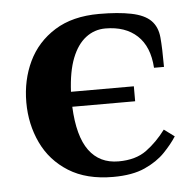

<svg xmlns="http://www.w3.org/2000/svg" viewBox="-42 -523 585 575"><g transform="rotate(-5 250.5 -235.0)"><path d="M276 10Q196 10 142.5 -23.5Q89 -57 62.5 -113Q36 -169 36 -235Q36 -302 62.5 -357.5Q89 -413 142.5 -446.5Q196 -480 276 -480Q333 -480 372.5 -472Q412 -464 431 -445Q450 -426 453 -394Q456 -362 456 -305H426Q422 -369 386.5 -402Q351 -435 291 -435Q258 -435 232 -415Q206 -395 190.5 -355.5Q175 -316 172 -255H361V-210H172Q176 -121 207.5 -78Q239 -35 296 -35Q348 -35 380.5 -59Q413 -83 439 -118L470 -95Q456 -73 432.5 -48.5Q409 -24 371.5 -7Q334 10 276 10Z"/></g></svg>

Font: El Messiri
Style: Regular
Weight: 400
Designer: Mohamed Gaber
Foundry: Kief Type Foundry
Version: Version 2.020